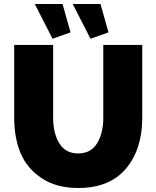

<svg xmlns="http://www.w3.org/2000/svg" viewBox="-20 -935 783 961"><path d="M154 -915H293L333 -773L243 -741ZM344 -915H483L523 -773L433 -741ZM371 6Q262 6 188 -43.5Q114 -93 82.5 -170Q51 -247 51 -345V-710H246V-345Q246 -268 277 -217.5Q308 -167 371 -167Q435 -167 466 -218Q497 -269 497 -345V-710H692V-345Q692 -188 610.5 -91Q529 6 371 6Z"/></svg>

Font: Raleway-v4020 Black
Style: Regular
Weight: 900
Designer: Matt McInerney, Pablo Impallari, Rodrigo Fuenzalida
Foundry: Matt McInerney, Pablo Impallari, Rodrigo Fuenzalida
Version: Version 4.020;PS 004.020;hotconv 1.0.88;makeotf.lib2.5.64775